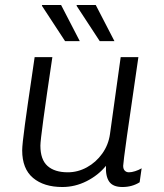

<svg xmlns="http://www.w3.org/2000/svg" viewBox="-20 -740 657 770"><path d="M142 -156Q142 -100 170.5 -74.5Q199 -49 252 -49Q292 -49 328.5 -69Q365 -89 390 -124Q415 -159 421 -202L464 -511H535Q474 -97 474 -75Q474 -62 480.5 -55.5Q487 -49 497 -49Q508 -49 522 -53.5Q536 -58 548 -65L540 -9Q510 10 471 10Q433 10 418 -11.5Q403 -33 405 -75Q374 -37 327.5 -13.5Q281 10 230 10Q156 10 112.5 -26.5Q69 -63 69 -137Q69 -160 80 -241Q91 -322 106 -422Q122 -532 119 -511H190Q142 -190 142 -156ZM300 -575H241L148 -717L149 -720H225ZM439 -575H380L287 -717L288 -720H364Z"/></svg>

Font: Chivo Light Italic
Style: Regular
Weight: 300
Italic angle: -8.05°
Designer: Hector Gatti
Foundry: Omnibus-Type
Version: Version 1.007